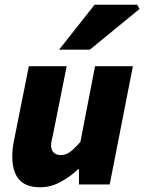

<svg xmlns="http://www.w3.org/2000/svg" viewBox="-20 -780 610 812"><path d="M150 12Q89 12 60.5 -21Q32 -54 32 -118Q32 -135 34 -153.5Q36 -172 40 -190L102 -500H262L204 -210Q201 -197 198.5 -186Q196 -175 196 -166Q196 -145 207.5 -134.5Q219 -124 238 -124Q258 -124 277 -138Q296 -152 320 -180L382 -500H542L444 0H314V-64H310Q279 -34 237 -11Q195 12 150 12ZM230 -570 380 -760H560L570 -742L360 -570Z"/></svg>

Font: Source Sans 3 Black
Style: Italic
Weight: 900
Italic angle: -11°
Designer: Paul D. Hunt
Foundry: Adobe
Version: Version 3.052;hotconv 1.1.0;makeotfexe 2.6.0